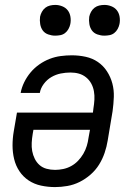

<svg xmlns="http://www.w3.org/2000/svg" viewBox="-20 -753 540 781"><path d="M204 8Q175 8 147 2Q119 -4 96.5 -19Q74 -34 59 -56.5Q44 -79 37.5 -106Q31 -133 31 -161.5Q31 -190 36 -219L49 -295H358L360 -312Q363 -330 364 -347.5Q365 -365 362 -382Q359 -399 351 -413.5Q343 -428 330 -438.5Q317 -449 301 -453.5Q285 -458 267 -458Q247 -458 227 -454Q207 -450 189 -439.5Q171 -429 158 -411.5Q145 -394 142 -375H64Q68 -397 78.5 -418.5Q89 -440 104.5 -458.5Q120 -477 140 -491Q160 -505 182 -513.5Q204 -522 227 -525Q250 -528 272 -528Q301 -528 328.5 -522Q356 -516 378 -501Q400 -486 415 -463Q430 -440 437 -413.5Q444 -387 443 -358.5Q442 -330 438 -301L418 -181Q414 -156 405.5 -131Q397 -106 383 -83.5Q369 -61 348.5 -43Q328 -25 304 -13Q280 -1 254 3.5Q228 8 204 8ZM204 -62Q220 -62 237 -65.5Q254 -69 269.5 -77.5Q285 -86 297.5 -99Q310 -112 319 -127.5Q328 -143 333 -159.5Q338 -176 340 -192L346 -225H116L113 -208Q110 -190 109 -172.5Q108 -155 111 -138.5Q114 -122 121.5 -107Q129 -92 141 -81.5Q153 -71 169.5 -66.5Q186 -62 204 -62ZM404 -608Q390 -608 376 -613Q362 -618 354 -629Q346 -640 343.5 -655Q341 -670 343 -685Q345 -695 350.5 -705Q356 -715 364.5 -721.5Q373 -728 383.5 -730.5Q394 -733 405 -733Q419 -733 433 -727.5Q447 -722 455.5 -711Q464 -700 466.5 -685Q469 -670 466 -655Q464 -645 458.5 -635Q453 -625 444.5 -618.5Q436 -612 425.5 -610Q415 -608 404 -608ZM204 -608Q190 -608 176 -613Q162 -618 154 -629Q146 -640 143.5 -655Q141 -670 143 -685Q145 -695 150.5 -705Q156 -715 164.5 -721.5Q173 -728 183.5 -730.5Q194 -733 205 -733Q219 -733 233 -727.5Q247 -722 255.5 -711Q264 -700 266.5 -685Q269 -670 266 -655Q264 -645 258.5 -635Q253 -625 244.5 -618.5Q236 -612 225.5 -610Q215 -608 204 -608Z"/></svg>

Font: Iosevka Term Oblique
Style: Regular
Weight: 400
Italic angle: -9°
Monospace: yes
Designer: Belleve Invis
Foundry: Belleve Invis
Version: Version 31.4.0